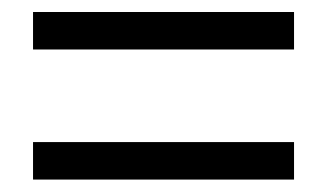

<svg xmlns="http://www.w3.org/2000/svg" viewBox="-20 -487 537 315"><path d="M462.4 -467.3V-405.8H34.2V-467.3ZM462.4 -253.9V-192.4H34.2V-253.9Z"/></svg>

Font: Varta
Style: Regular
Weight: 400
Designer: Joana Correia, Viktoriya Grabowska, Eben Sorkin
Foundry: Sorkin Type
Version: Version 1.003; ttfautohint (v1.3) -l 8 -r 24 -G 200 -x 12 -H